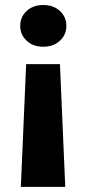

<svg xmlns="http://www.w3.org/2000/svg" viewBox="-20 -558 341 760"><path d="M242.7 -455.6C242.7 -479 234.4 -498.5 217.3 -514.6C200.2 -530.3 178.2 -538.1 151.4 -538.1C124.5 -538.1 102.5 -530.3 85.4 -514.6C68.4 -498.5 60.1 -479 60.1 -455.6C60.1 -432.1 68.4 -412.6 85.4 -397C102.5 -380.9 124.5 -373 151.4 -373C178.2 -373 200.2 -380.9 217.3 -397C234.4 -412.6 242.7 -432.1 242.7 -455.6ZM238.3 181.6 217.3 -304.2H83.5L62.5 181.6Z"/></svg>

Font: Vazirmatn Black
Style: Regular
Weight: 900
Designer: Saber Rastikerdar
Foundry: Saber Rastikerdar
Version: Version 33.003